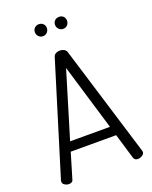

<svg xmlns="http://www.w3.org/2000/svg" viewBox="-167 -1010 873 1100"><g transform="rotate(-20 270.0 -460.0)"><path d="M59 0Q46 0 33.5 -7.5Q21 -15 21 -28Q21 -33 22 -35L231 -714Q235 -726 246 -731.5Q257 -737 270 -737Q284 -737 295 -731Q306 -725 310 -714L518 -35Q518 -33 518.5 -32Q519 -31 519 -29Q519 -17 506 -8.5Q493 0 479 0Q460 0 454 -17L408 -171H131L85 -17Q83 -8 75.5 -4Q68 0 59 0ZM391 -228 270 -631 148 -228ZM209 -920Q224 -920 234.5 -910Q245 -900 245 -884Q245 -869 234.5 -858Q224 -847 209 -847Q193 -847 182.5 -858Q172 -869 172 -884Q172 -900 182.5 -910Q193 -920 209 -920ZM332 -920Q348 -920 358 -910Q368 -900 368 -884Q368 -869 358 -858Q348 -847 332 -847Q316 -847 305.5 -858Q295 -869 295 -884Q295 -900 305.5 -910Q316 -920 332 -920Z"/></g></svg>

Font: Dosis
Style: Book
Weight: 400
Designer: EdgarTolentino, PabloImpallari, IginoMarini
Foundry: EdgarTolentino, PabloImpallari, IginoMarini
Version: Version 1.007